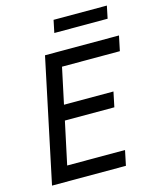

<svg xmlns="http://www.w3.org/2000/svg" viewBox="-124 -930 829 1016"><g transform="rotate(-15 290.5 -422.5)"><path d="M33.2 0 175.8 -675.8H581.1L564 -594.2H247.1L205.1 -397H476.1L459 -314.9H188L138.2 -82H455.1L438 0ZM253.9 -776.9 268.1 -845.2H560.1L545.9 -776.9Z"/></g></svg>

Font: Lorenzo Sans
Style: Italic
Weight: 400
Italic angle: -12°
Foundry: Intel Corporation
Version: Version 1.00; ttfautohint (v1.5)